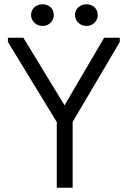

<svg xmlns="http://www.w3.org/2000/svg" viewBox="-20 -876 596 896"><path d="M277 -254 290 -258 539 -680V-700H466L265 -357H298L89 -700H17V-680ZM319 -369H245V0H319ZM179 -755Q201 -755 216 -770Q231 -785 231 -806Q231 -828 216 -842Q201 -856 179 -856Q156 -856 140.5 -842Q125 -828 125 -806Q125 -785 140.5 -770Q156 -755 179 -755ZM384 -755Q406 -755 421 -770Q436 -785 436 -806Q436 -828 421 -842Q406 -856 384 -856Q361 -856 345.5 -842Q330 -828 330 -806Q330 -785 345.5 -770Q361 -755 384 -755Z"/></svg>

Font: Tilda Sans VF
Style: Regular
Weight: 400
Designer: ParaType Ltd
Foundry: ParaType Ltd
Version: Version 1.010